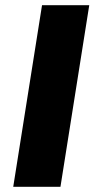

<svg xmlns="http://www.w3.org/2000/svg" viewBox="-20 -720 364 740"><path d="M31 0H213L324 -700H142Z"/></svg>

Font: Arthouse Owned Black
Style: Italic
Weight: 900
Italic angle: -10°
Designer: Jeremy Tribby
Foundry: Tribby Type
Version: Version 1.000;PS 001.000;hotconv 1.0.88;makeotf.lib2.5.64775